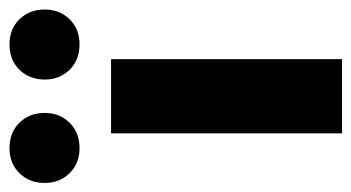

<svg xmlns="http://www.w3.org/2000/svg" viewBox="-238 -566 757 414"><g transform="rotate(-90 141.0 -358.5)"><path d="M61 0V-498H221V0ZM29 -566Q-4 -566 -25 -587.5Q-46 -609 -46 -641Q-46 -674 -25 -695.5Q-4 -717 29 -717Q63 -717 84 -695.5Q105 -674 105 -641Q105 -609 84 -587.5Q63 -566 29 -566ZM253 -566Q219 -566 198 -587.5Q177 -609 177 -641Q177 -674 198 -695.5Q219 -717 253 -717Q286 -717 307 -695.5Q328 -674 328 -641Q328 -609 307 -587.5Q286 -566 253 -566Z"/></g></svg>

Font: Source Sans 3 ExtraLight ExtraBold
Style: Regular
Weight: 800
Version: Version 3.052;hotconv 1.1.0;makeotfexe 2.6.0